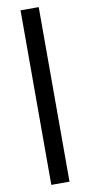

<svg xmlns="http://www.w3.org/2000/svg" viewBox="-104 -790 489 1040"><g transform="rotate(-10 140.0 -270.0)"><path d="M189.9 -750V210H89.8V-750Z"/></g></svg>

Font: Aldrich
Style: Regular
Weight: 400
Designer: Matthew Desmond
Foundry: Matthew Desmond
Version: Version 1.001 2011